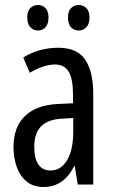

<svg xmlns="http://www.w3.org/2000/svg" viewBox="-20 -738 456 768"><path d="M213 -547Q289 -547 321 -499Q353 -451 353 -362V0H291L279 -74H277Q235 10 154 10Q113 10 86 -12.5Q59 -35 46.5 -71.5Q34 -108 34 -150Q34 -230 80 -274Q126 -318 211 -322L272 -325V-360Q272 -422 255 -451Q238 -480 200 -480Q156 -480 99 -447L73 -508Q136 -547 213 -547ZM225 -263Q117 -257 117 -152Q117 -103 134 -79.5Q151 -56 182 -56Q224 -56 248.5 -97.5Q273 -139 273 -212V-266ZM89 -668Q89 -694 101.5 -706Q114 -718 132 -718Q150 -718 162 -705.5Q174 -693 174 -668Q174 -642 162 -629Q150 -616 132 -616Q114 -616 101.5 -629Q89 -642 89 -668ZM252 -668Q252 -694 264.5 -706Q277 -718 295 -718Q313 -718 325.5 -705.5Q338 -693 338 -668Q338 -642 325.5 -629Q313 -616 295 -616Q276 -616 264 -629Q252 -642 252 -668Z"/></svg>

Font: Noto Sans ExtraCondensed
Style: Regular
Weight: 400
Width: 2
Designer: Monotype Design Team
Foundry: Monotype Imaging Inc.
Version: Version 2.013; ttfautohint (v1.8.4.7-5d5b)